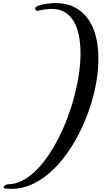

<svg xmlns="http://www.w3.org/2000/svg" viewBox="-20 -1110 696 1247"><path d="M20.5 115.2Q10.7 114.3 7.1 111.6Q3.4 108.9 3.4 106Q3.4 102.5 6.1 99.1Q8.8 95.7 13.2 92.8Q17.6 89.8 22.7 88.1Q27.8 86.4 33.2 86.4Q79.1 86.4 123.5 63.7Q168 41 209.7 1Q251.5 -39.1 289.3 -93.8Q327.1 -148.4 359.9 -212.4Q392.6 -276.4 418.9 -346.7Q445.3 -417 463.9 -488.8Q482.4 -560.5 492.7 -630.6Q502.9 -700.7 502.9 -763.7Q502.9 -825.7 492.4 -878.7Q481.9 -931.6 459.5 -970.2Q437 -1008.8 401.6 -1030.5Q366.2 -1052.2 316.9 -1052.2Q296.9 -1052.2 273.9 -1049.1Q251 -1045.9 224.1 -1039.6Q223.1 -1039.6 222.9 -1039.3Q222.7 -1039.1 222.2 -1039.1Q216.8 -1039.1 212.6 -1044.4Q208.5 -1049.8 208.5 -1055.7Q208.5 -1061.5 216.3 -1066.7Q224.1 -1071.8 236.3 -1075.7Q248.5 -1079.6 263.2 -1082.3Q277.8 -1085 292.2 -1086.7Q306.6 -1088.4 318.6 -1089.4Q330.6 -1090.3 336.9 -1090.3Q412.1 -1090.3 465.6 -1062.3Q519 -1034.2 553.2 -985.4Q587.4 -936.5 603.3 -870.6Q619.1 -804.7 619.1 -728.5Q619.1 -661.6 607.7 -589.8Q596.2 -518.1 574.7 -446.3Q553.2 -374.5 522.7 -304.7Q492.2 -234.9 454.1 -172.4Q416 -109.9 370.8 -56.9Q325.7 -3.9 275.1 34.7Q224.6 73.2 169.2 95Q113.8 116.7 55.7 116.7Q38.6 116.7 20.5 115.2Z"/></svg>

Font: Meddon
Style: Regular
Weight: 400
Designer: Vernon Adams
Foundry: Vernon Adams
Version: Version 1.000